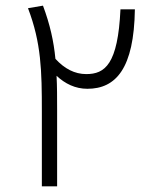

<svg xmlns="http://www.w3.org/2000/svg" viewBox="-20 -659 522 679"><path d="M406 -626C397 -431 351 -397 285 -397C244 -397 208 -416 176 -451C170 -513 157 -572 132 -639L79 -630C126 -507 128 -409 128 -265V0H182V-271C182 -315 182 -354 180 -391C210 -363 246 -345 289 -345C390 -345 454 -417 457 -626Z"/></svg>

Font: FiraGO Light
Style: Regular
Weight: 300
Designer: bBox Type
Foundry: bBox Type GmbH
Version: Version 1.001;PS 001.001;hotconv 1.0.88;makeotf.lib2.5.64775